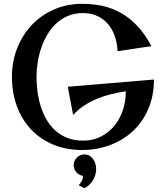

<svg xmlns="http://www.w3.org/2000/svg" viewBox="-20 -757 866 1014"><path d="M793 -336.9Q793 -250 762.9 -180.9Q732.9 -111.8 681.2 -64Q629.4 -16.1 560.5 9.5Q491.7 35.2 414.1 35.2Q329.1 35.2 260.5 6.3Q191.9 -22.5 143.6 -74Q95.2 -125.5 69.1 -196.3Q43 -267.1 43 -351.1Q43 -431.6 70.6 -502Q98.1 -572.3 147.5 -624.5Q196.8 -676.8 264.9 -706.8Q333 -736.8 414.1 -736.8Q469.7 -736.8 521 -725.8Q572.3 -714.8 618.7 -688.7Q665 -662.6 705.6 -619.6Q746.1 -576.7 779.8 -513.2L601.1 -486.8Q598.6 -531.2 585.4 -568.1Q572.3 -605 548.8 -631.6Q525.4 -658.2 492.7 -673.1Q460 -688 418.9 -688Q375 -688 339.8 -673.3Q304.7 -658.7 277.3 -633.3Q250 -607.9 230.2 -574.5Q210.4 -541 197.8 -503.7Q185.1 -466.3 179 -427Q172.9 -387.7 172.9 -351.1Q172.9 -312 178.2 -272Q183.6 -231.9 195.6 -194.3Q207.5 -156.7 226.6 -124Q245.6 -91.3 272.9 -66.9Q300.3 -42.5 336.4 -28.3Q372.6 -14.2 418.9 -14.2Q471.7 -14.2 513.4 -35.9Q555.2 -57.6 584.2 -93.3Q613.3 -128.9 628.7 -174.6Q644 -220.2 644 -268.1V-274.9Q607.4 -269.5 569.1 -260.3Q530.8 -251 494.4 -236.1Q458 -221.2 425.3 -200Q392.6 -178.7 366.2 -149.9L337.9 -298.8ZM396 221.2Q404.3 211.4 411.1 199.7Q418 188 418 174.3V171.4Q397 168.5 383.1 152.6Q369.1 136.7 369.1 115.2Q369.1 103.5 373.8 93Q378.4 82.5 386 75Q393.6 67.4 403.8 63Q414.1 58.6 425.8 58.6Q440.9 58.6 452.4 65.2Q463.9 71.8 471.7 82.8Q479.5 93.8 483.6 107.4Q487.8 121.1 487.8 135.3Q487.8 150.9 483.4 166.3Q479 181.6 470.9 195.1Q462.9 208.5 451.4 219.2Q439.9 230 425.8 237.3Z"/></svg>

Font: Original Surfer
Style: Regular
Weight: 400
Designer: Astigmatic (AOETI)
Foundry: Astigmatic (AOETI)
Version: Version 1.001